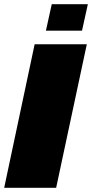

<svg xmlns="http://www.w3.org/2000/svg" viewBox="-23 -900 441 920"><path d="M-3 0 143 -688H393L246 0ZM197 -753 225 -880H398L370 -753Z"/></svg>

Font: Saira SemiExpanded Black
Style: Italic
Weight: 900
Width: 6
Italic angle: -12°
Designer: Hector Gatti with collaboration of the Omnibus-Type team
Foundry: Omnibus-Type
Version: Version 1.101